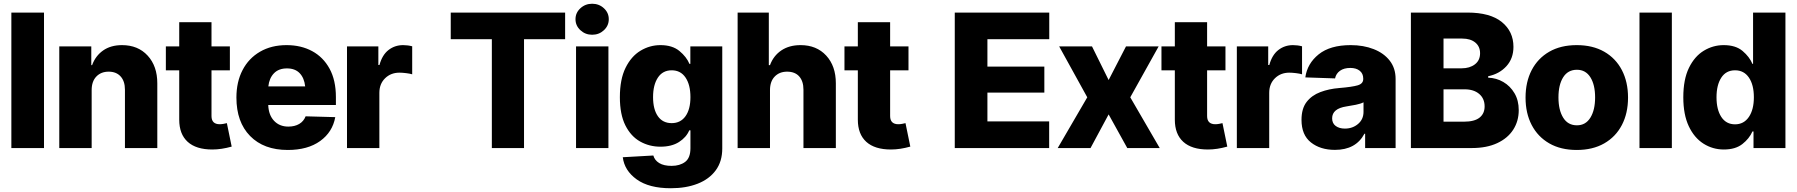

<svg xmlns="http://www.w3.org/2000/svg" viewBox="-20 -795 9648 1031"><path d="M216.3 -727.5V0H41V-727.5Z M472.2 -311V0H298.3V-545.9H470.2V-445.3H474.6Q492.7 -495.1 533.7 -523.9Q574.7 -552.7 635.3 -552.7Q721.2 -552.7 772.9 -496.3Q824.7 -439.9 824.7 -347.7V0H650.9V-313.5Q650.9 -358.9 627.7 -384.5Q604.5 -410.2 563.5 -410.2Q522.5 -410.2 497.3 -384Q472.2 -357.9 472.2 -311Z M1214.4 -545.9V-417.5H1115.7V-171.9Q1115.7 -127.9 1160.2 -127.9Q1168.9 -127.9 1180.2 -129.9Q1191.4 -131.8 1198.2 -133.8L1224.1 -7.8Q1168.5 7.8 1120.1 7.8Q1033.2 7.8 987.8 -33.4Q942.4 -74.7 942.4 -152.3V-417.5H870.6V-545.9H942.4V-675.8H1115.7V-545.9Z M1525.4 10.3Q1396.5 10.3 1323 -64.7Q1249.5 -139.6 1249.5 -271Q1249.5 -355.5 1282.5 -418.7Q1315.4 -481.9 1376.2 -517.3Q1437 -552.7 1519 -552.7Q1596.7 -552.7 1656.2 -520.5Q1715.8 -488.3 1749.8 -426Q1783.7 -363.8 1783.7 -273.9V-231H1420.4Q1422.4 -177.2 1451.7 -146.2Q1481 -115.2 1528.3 -115.2Q1562.5 -115.2 1586.7 -129.4Q1610.8 -143.6 1621.1 -170.4L1780.3 -166Q1765.6 -85.4 1699 -37.6Q1632.3 10.3 1525.4 10.3ZM1521 -427.7Q1476.6 -427.7 1451.2 -401.6Q1425.8 -375.5 1420.9 -331.1H1618.7Q1613.8 -376.5 1589.1 -402.1Q1564.5 -427.7 1521 -427.7Z M1843.3 0V-545.9H2011.7V-445.8H2017.6Q2032.2 -500 2066.2 -526.4Q2100.1 -552.7 2144.5 -552.7Q2169.9 -552.7 2193.4 -546.4V-396Q2180.7 -399.9 2160.6 -402.3Q2140.6 -404.8 2125 -404.8Q2078.6 -404.8 2047.9 -374.8Q2017.1 -344.7 2017.1 -296.4V0Z M2400.4 -584.5V-727.5H3014.6V-584.5H2793.9V0H2621.1V-584.5Z M3073.2 0V-545.9H3247.1V0ZM3159.7 -608.4Q3123 -608.4 3096.7 -632.8Q3070.3 -657.2 3070.3 -691.9Q3070.3 -726.6 3096.7 -750.7Q3123 -774.9 3159.7 -774.9Q3196.8 -774.9 3222.9 -750.7Q3249 -726.6 3249 -691.9Q3249 -657.2 3222.9 -632.8Q3196.8 -608.4 3159.7 -608.4Z M3582 215.8Q3465.3 215.8 3399.2 168.5Q3333 121.1 3324.2 49.3L3488.3 40Q3495.1 65.4 3519.8 80.6Q3544.4 95.7 3586.4 95.7Q3630.4 95.7 3658.9 74.5Q3687.5 53.2 3687.5 1V-95.2H3681.2Q3665.5 -57.6 3626.2 -32.5Q3586.9 -7.3 3526.4 -7.3Q3466.8 -7.3 3417.2 -35.2Q3367.7 -63 3338.1 -121.8Q3308.6 -180.7 3308.6 -272.9Q3308.6 -369.1 3339.1 -430.9Q3369.6 -492.7 3419.4 -522.7Q3469.2 -552.7 3526.4 -552.7Q3590.3 -552.7 3628.4 -521.2Q3666.5 -489.7 3682.1 -452.1H3687V-545.9H3858.4V2.4Q3858.4 71.8 3823.5 119.4Q3788.6 167 3726.3 191.4Q3664.1 215.8 3582 215.8ZM3586.9 -133.8Q3634.3 -133.8 3660.9 -170.9Q3687.5 -208 3687.5 -273.4Q3687.5 -339.8 3661.1 -378.7Q3634.8 -417.5 3586.9 -417.5Q3538.6 -417.5 3512.7 -378.2Q3486.8 -338.9 3486.8 -273.4Q3486.8 -208 3512.7 -170.9Q3538.6 -133.8 3586.9 -133.8Z M4114.7 -311V0H3940.9V-727.5H4108.4V-445.3H4114.7Q4133.3 -495.6 4175.5 -524.2Q4217.8 -552.7 4278.8 -552.7Q4364.7 -552.7 4416.5 -496.6Q4468.3 -440.4 4468.3 -347.7V0H4294.4V-313.5Q4294.4 -358.9 4271.7 -384.5Q4249 -410.2 4206.5 -410.2Q4165.5 -410.2 4140.1 -384Q4114.7 -357.9 4114.7 -311Z M4858.4 -545.9V-417.5H4759.8V-171.9Q4759.8 -127.9 4804.2 -127.9Q4813 -127.9 4824.2 -129.9Q4835.4 -131.8 4842.3 -133.8L4868.2 -7.8Q4812.5 7.8 4764.2 7.8Q4677.2 7.8 4631.8 -33.4Q4586.4 -74.7 4586.4 -152.3V-417.5H4514.6V-545.9H4586.4V-675.8H4759.8V-545.9Z M5106.9 0V-727.5H5614.3V-584.5H5282.2V-437.5H5587.9V-297.9H5282.2V-143.1H5613.8V0Z M5843.8 -545.9 5933.1 -365.2 6026.4 -545.9H6201.7L6049.3 -272.5L6207.5 0H6033.2L5933.1 -180.7L5835.9 0H5659.7L5818.4 -272.5L5667.5 -545.9Z M6560.5 -545.9V-417.5H6461.9V-171.9Q6461.9 -127.9 6506.3 -127.9Q6515.1 -127.9 6526.4 -129.9Q6537.6 -131.8 6544.4 -133.8L6570.3 -7.8Q6514.6 7.8 6466.3 7.8Q6379.4 7.8 6334 -33.4Q6288.6 -74.7 6288.6 -152.3V-417.5H6216.8V-545.9H6288.6V-675.8H6461.9V-545.9Z M6621.6 0V-545.9H6790V-445.8H6795.9Q6810.5 -500 6844.5 -526.4Q6878.4 -552.7 6922.9 -552.7Q6948.2 -552.7 6971.7 -546.4V-396Q6959 -399.9 6939 -402.3Q6918.9 -404.8 6903.3 -404.8Q6856.9 -404.8 6826.2 -374.8Q6795.4 -344.7 6795.4 -296.4V0Z M7148.4 9.8Q7069.8 9.8 7019.3 -30.3Q6968.8 -70.3 6968.8 -151.4Q6968.8 -211.9 6996.3 -247.6Q7023.9 -283.2 7070.1 -300.5Q7116.2 -317.9 7171.4 -322.3Q7241.2 -328.1 7270.8 -336.9Q7300.3 -345.7 7300.3 -370.6V-373Q7300.3 -399.9 7281.5 -415Q7262.7 -430.2 7231 -430.2Q7196.8 -430.2 7175.5 -415Q7154.3 -399.9 7148.9 -374L6989.3 -379.4Q6999.5 -453.6 7061 -503.2Q7122.6 -552.7 7232.9 -552.7Q7301.8 -552.7 7356.4 -531.2Q7411.1 -509.8 7442.6 -469.2Q7474.1 -428.7 7474.1 -371.1V0H7310.5V-76.7H7306.6Q7260.7 9.8 7148.4 9.8ZM7201.7 -104.5Q7243.2 -104.5 7272.5 -129.4Q7301.8 -154.3 7301.8 -194.3V-245.6Q7287.1 -237.8 7260.5 -232.4Q7233.9 -227.1 7210.4 -223.6Q7133.3 -211.9 7133.3 -159.7Q7133.3 -132.8 7152.3 -118.7Q7171.4 -104.5 7201.7 -104.5Z M7556.2 0V-727.5H7859.4Q7981.9 -727.5 8044.4 -676.8Q8106.9 -626 8106.9 -543.5Q8106.9 -481 8069.1 -439.5Q8031.2 -397.9 7971.2 -385.7V-377.9Q8015.1 -376.5 8052.5 -354.7Q8089.8 -333 8112.5 -294.4Q8135.3 -255.9 8135.3 -203.6Q8135.3 -144.5 8105.7 -98.6Q8076.2 -52.7 8019.8 -26.4Q7963.4 0 7882.8 0ZM7731.4 -428.2H7829.1Q7872.1 -428.2 7899.9 -449.5Q7927.7 -470.7 7927.7 -509.3Q7927.7 -545.4 7901.9 -566.7Q7876 -587.9 7832 -587.9H7731.4ZM7731.4 -141.6H7840.8Q7897.5 -141.6 7924.8 -163.3Q7952.1 -185.1 7952.1 -223.6Q7952.1 -265.6 7923.1 -290.5Q7894 -315.4 7844.2 -315.4H7731.4Z M8446.8 10.3Q8360.8 10.3 8299.3 -25.1Q8237.8 -60.5 8204.8 -123.8Q8171.9 -187 8171.9 -271Q8171.9 -355 8204.8 -418.5Q8237.8 -481.9 8299.3 -517.3Q8360.8 -552.7 8446.8 -552.7Q8532.7 -552.7 8594.5 -517.3Q8656.2 -481.9 8689.2 -418.5Q8722.2 -355 8722.2 -271Q8722.2 -187 8689.2 -123.8Q8656.2 -60.5 8594.5 -25.1Q8532.7 10.3 8446.8 10.3ZM8447.8 -122.1Q8494.6 -122.1 8520 -163.1Q8545.4 -204.1 8545.4 -272Q8545.4 -339.8 8520 -380.1Q8494.6 -420.4 8447.8 -420.4Q8399.4 -420.4 8374 -380.1Q8348.6 -339.8 8348.6 -272Q8348.6 -204.1 8374 -163.1Q8399.4 -122.1 8447.8 -122.1Z M8957.5 -727.5V0H8783.7V-727.5Z M9236.8 7.8Q9176.8 7.8 9127.2 -23.7Q9077.6 -55.2 9048.3 -117.4Q9019 -179.7 9019 -272.5Q9019 -368.7 9049.3 -430.7Q9079.6 -492.7 9129.2 -522.7Q9178.7 -552.7 9235.8 -552.7Q9300.3 -552.7 9337.4 -521.2Q9374.5 -489.7 9390.1 -452.1H9393.6V-727.5H9567.4V0H9396V-88.9H9390.1Q9373.5 -50.8 9336.2 -21.5Q9298.8 7.8 9236.8 7.8ZM9296.9 -127.4Q9344.2 -127.4 9371.1 -167Q9397.9 -206.5 9397.9 -272.5Q9397.9 -339.4 9371.3 -378.4Q9344.7 -417.5 9296.9 -417.5Q9248.5 -417.5 9222.9 -377.9Q9197.3 -338.4 9197.3 -272.5Q9197.3 -206.5 9223.1 -167Q9249 -127.4 9296.9 -127.4Z"/></svg>

Font: Inter Tight ExtraBold
Style: Regular
Weight: 800
Designer: Rasmus Andersson
Foundry: rsms
Version: Version 3.004; ttfautohint (v1.8.4.7-5d5b)